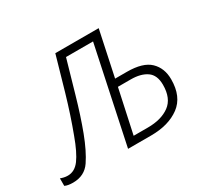

<svg xmlns="http://www.w3.org/2000/svg" viewBox="-183 -926 1226 1150"><g transform="rotate(-30 430.0 -351.5)"><path d="M19 11Q99 11 140.5 -50.5Q182 -112 220 -212Q258 -313 294 -439Q330 -565 358 -662H545L405 0H564Q686 0 761.5 -56Q837 -112 837 -232Q837 -309 788.5 -356Q740 -403 629 -403H548L614 -714H314Q286 -614 247 -480Q208 -346 164 -229Q129 -133 95 -87Q61 -41 13 -41Q-1 -41 -14 -44Q-27 -47 -37 -51V1Q-17 11 19 11ZM473 -51 538 -352H627Q696 -352 737 -323.5Q778 -295 778 -228Q778 -134 721.5 -92.5Q665 -51 571 -51Z"/></g></svg>

Font: Noto Sans UI Light
Style: Italic
Weight: 300
Italic angle: -12°
Designer: Monotype Design Team
Foundry: Monotype Imaging Inc.
Version: Version 1.901